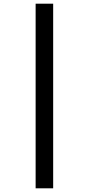

<svg xmlns="http://www.w3.org/2000/svg" viewBox="-20 -783 481 1040"><path d="M173 -763H268V237H173Z"/></svg>

Font: Noto Sans Display Medium Narrow
Style: Regular
Weight: 500
Width: 4
Designer: Monotype Design team
Foundry: Monotype Imaging Inc.
Version: Version 1.000